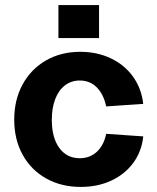

<svg xmlns="http://www.w3.org/2000/svg" viewBox="-20 -720 620 756"><path d="M36 -249Q36 -327 69 -387.5Q102 -448 161 -482Q220 -516 296 -516Q362 -516 416 -490.5Q470 -465 503.5 -418.5Q537 -372 544 -311L398 -301Q388 -349 361 -376Q334 -403 294 -403Q261 -403 236 -384Q211 -365 197.5 -330Q184 -295 184 -248Q184 -178 213.5 -137.5Q243 -97 294 -97Q334 -97 361.5 -122.5Q389 -148 398 -193L544 -183Q538 -124 505 -79Q472 -34 418.5 -9Q365 16 298 16Q221 16 161.5 -17.5Q102 -51 69 -111Q36 -171 36 -249ZM210 -700H370V-570H210Z"/></svg>

Font: Uncut Sans Variable
Style: Regular
Weight: 400
Designer: Kasper Nordkvist
Foundry: UNCUT.wtf
Version: Version 1.304;Glyphs 3.2 (3246)